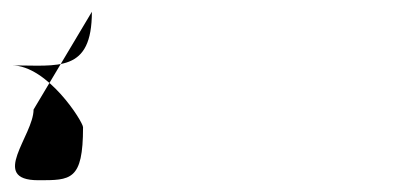

<svg xmlns="http://www.w3.org/2000/svg" viewBox="-249 -20 673 326"><path d="M-93 0C-93 104 -150 91 -229 91C-168 91 -108 187 -108 196C-108 287 -129 286 -184 286C-268 286 -192 210 -192 166ZM-192 186Z"/></svg>

Font: CiSf OpenHand
Style: SquObl
Weight: 400
Foundry: Cannot Into Space Fonts
Version: Version 0.7892